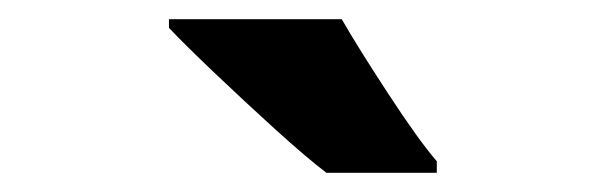

<svg xmlns="http://www.w3.org/2000/svg" viewBox="-20 -786 640 200"><path d="M320 -606H435V-618Q416 -640 384 -689Q352 -738 336 -766H156V-757Q172 -740 203 -710.5Q234 -681 266.5 -651.5Q299 -622 320 -606Z"/></svg>

Font: Noto Sans Mono Extra
Style: Regular
Weight: 800
Designer: Monotype Design Team
Foundry: Monotype Imaging Inc.
Version: Version 1.900